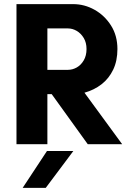

<svg xmlns="http://www.w3.org/2000/svg" viewBox="-20 -700 613 932"><path d="M60 0V-680H335Q390 -680 439 -652.5Q488 -625 519 -576Q550 -527 550 -462Q550 -405 529.5 -362Q509 -319 473 -291Q437 -263 390 -250L573 0H406L231 -243H210V0ZM210 -361H310Q332 -361 352.5 -372.5Q373 -384 386.5 -407Q400 -430 400 -462Q400 -493 386.5 -515.5Q373 -538 352.5 -550Q332 -562 310 -562H210ZM90 212 208 33H336L202 212Z"/></svg>

Font: Teachers
Style: Regular
Weight: 400
Designer: Alfredo Marco Pradil, Chank Diesel
Version: Version 1.001